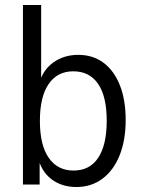

<svg xmlns="http://www.w3.org/2000/svg" viewBox="-20 -740 564 770"><path d="M286 10Q227 10 185.5 -22Q144 -54 131 -114L139 -119V0H72V-720H145V-399L137 -405Q152 -460 194.5 -490Q237 -520 294 -520Q353 -520 395.5 -488Q438 -456 461 -397.5Q484 -339 484 -259Q484 -177 459.5 -116.5Q435 -56 390.5 -23Q346 10 286 10ZM275 -56Q340 -56 374 -107.5Q408 -159 408 -256Q408 -353 373.5 -403.5Q339 -454 274 -454Q210 -454 175 -403Q140 -352 140 -255Q140 -158 175.5 -107Q211 -56 275 -56Z"/></svg>

Font: Instrument Sans SemiCondensed
Style: Regular
Weight: 400
Width: 4
Designer: Rodrigo Fuenzalida
Foundry: fragTYPE
Version: Version 1.000;gftools[0.9.28]